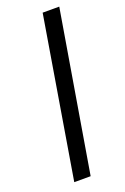

<svg xmlns="http://www.w3.org/2000/svg" viewBox="-142 -768 531 815"><g transform="rotate(-20 124.0 -361.0)"><path d="M165 -722H240L119 0H45Z"/></g></svg>

Font: Nebula Sans Book
Style: Regular
Weight: 400
Italic angle: -9°
Designer: Paul D. Hunt for Adobe (as Source Sans)
Foundry: Nebula Entertainment & Broadcasting LLC
Version: Version 1.010